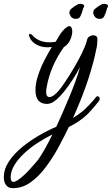

<svg xmlns="http://www.w3.org/2000/svg" viewBox="-132 -667 587 1007"><path d="M-66 320Q-87 320 -99.5 304.5Q-112 289 -112 264Q-112 220 -85.5 180Q-59 140 -17 105.5Q25 71 72.5 43.5Q120 16 163 -2Q176 -29 193 -68Q210 -107 228.5 -151Q247 -195 263 -238Q279 -281 288 -316Q272 -285 250.5 -251.5Q229 -218 205.5 -188.5Q182 -159 159 -140.5Q136 -122 115 -122Q54 -122 54 -194Q54 -230 67.5 -271Q81 -312 101 -351Q121 -390 140 -421Q134 -420 128 -419.5Q122 -419 117 -419Q89 -419 65.5 -430Q42 -441 29 -460Q20 -477 20 -482V-483Q20 -489 25 -489Q31 -489 37 -483Q70 -445 128 -445Q144 -445 160 -448L179 -480Q190 -500 211 -519Q224 -530 231 -530Q239 -530 243 -522Q247 -514 247 -502Q247 -483 236.5 -458.5Q226 -434 203 -420Q132 -320 113 -211Q110 -196 110 -186Q110 -158 127 -158Q148 -158 179 -195Q190 -208 211 -239.5Q232 -271 255.5 -310.5Q279 -350 298 -389Q317 -428 324 -455Q326 -469 336.5 -475.5Q347 -482 357 -482Q366 -482 372.5 -477.5Q379 -473 379 -462Q379 -449 377.5 -434.5Q376 -420 372 -404Q360 -342 330 -249Q323 -229 316 -208.5Q309 -188 301 -168Q288 -134 274.5 -103Q261 -72 251 -48Q275 -63 296 -79.5Q317 -96 334 -115Q345 -126 354 -136.5Q363 -147 371 -157Q374 -162 379 -162Q391 -162 391 -148Q391 -141 386 -136Q375 -122 364 -109Q353 -96 341 -83Q322 -61 293.5 -40Q265 -19 229 -1Q206 47 176.5 102Q147 157 110 207Q73 257 29.5 288.5Q-14 320 -66 320ZM-62 287Q-46 287 -11 256Q4 243 21.5 224Q39 205 54 187.5Q69 170 74 162Q90 138 107.5 106.5Q125 75 143 38Q105 57 66 82Q27 107 -5 137Q-37 167 -56.5 199Q-76 231 -76 263Q-76 287 -62 287ZM266 -568Q256 -568 248 -572.5Q240 -577 235 -589Q232 -594 232 -600Q232 -614 243 -622Q258 -635 273 -642Q276 -645 281 -646Q286 -647 290 -647Q299 -647 305.5 -642.5Q312 -638 308 -630Q305 -626 303.5 -620.5Q302 -615 300 -608Q296 -595 289.5 -581.5Q283 -568 266 -568ZM391 -568Q381 -568 373 -572.5Q365 -577 360 -589Q357 -594 357 -600Q357 -614 368 -622Q383 -635 398 -642Q401 -645 406 -646Q411 -647 415 -647Q424 -647 430.5 -642.5Q437 -638 433 -630Q430 -626 428.5 -620.5Q427 -615 425 -608Q421 -595 414.5 -581.5Q408 -568 391 -568Z"/></svg>

Font: Birthstone Bounce Medium
Style: Regular
Weight: 500
Designer: Robert E. Leuschke
Foundry: Rob Leuschke
Version: Version 1.010; ttfautohint (v1.8.3)